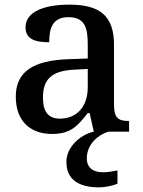

<svg xmlns="http://www.w3.org/2000/svg" viewBox="-20 -567 615 827"><path d="M204 10C285 10 315 -25 358 -80H366L384 0C323 14 266 68 266 130C266 206 318 240 407 240C428 240 465 234 486 224V167C462 172 441 175 423 175C383 175 354 157 354 115C354 52 405 13 447 0H536V-46H532C487 -46 471 -62 471 -117V-375C471 -501 407 -547 279 -547C175 -547 90 -519 90 -449C90 -402 125 -385 192 -385C192 -447 207 -493 275 -493C348 -493 358 -444 358 -373V-315L275 -312C123 -307 48 -258 48 -151C48 -41 115 10 204 10ZM238 -56C188 -56 165 -86 165 -146C165 -222 198 -262 300 -267L358 -270V-191C358 -108 311 -56 238 -56Z"/></svg>

Font: Noto Serif Oriya Medium
Style: Regular
Weight: 500
Designer: David Williams
Foundry: Google LLC, David Williams
Version: Version 1.051